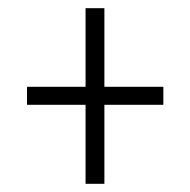

<svg xmlns="http://www.w3.org/2000/svg" viewBox="-20 -592 465 469"><path d="M189 -143H235V-336H379V-380H235V-572H189V-380H46V-336H189Z"/></svg>

Font: Noto Serif Georgian ExtraCondensed Light
Style: Regular
Weight: 300
Width: 2
Designer: Monotype Design Team, Akaki Razmadze
Foundry: Google LLC
Version: Version 2.003